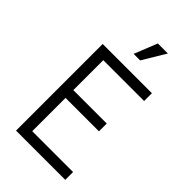

<svg xmlns="http://www.w3.org/2000/svg" viewBox="-275 -1011 1097 1097"><g transform="rotate(45 273.0 -462.5)"><path d="M90 0H488V-63H158V-332H428V-395H158V-637H488V-700H90ZM255 -785H308L392 -925H311Z"/></g></svg>

Font: Uncut Sans Book
Style: Regular
Weight: 350
Designer: Kasper Nordkvist
Foundry: UNCUT.wtf
Version: Version 1.304;Glyphs 3.2 (3246)